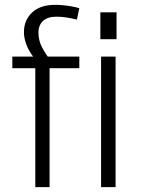

<svg xmlns="http://www.w3.org/2000/svg" viewBox="-20 -774 589 794"><path d="M126 -492H31V-540H146L135 -518Q116 -539 103.5 -560Q91 -581 85 -602Q79 -623 79 -641Q79 -690 112.5 -722Q146 -754 208 -754Q222 -754 239 -752.5Q256 -751 274 -748Q292 -745 308 -740L298 -693Q274 -699 253 -702Q232 -705 213 -705Q177 -705 158 -687.5Q139 -670 139 -639Q139 -607 153.5 -579Q168 -551 196 -514L154 -540H308V-492H185V0H126ZM458 -540V0H398V-540ZM462 -723V-612H395V-723Z"/></svg>

Font: Pathway Extreme 28pt ExtraLight
Style: Regular
Weight: 250
Designer: Eduardo Rodriguez Tunni
Foundry: Eduardo Rodriguez Tunni
Version: Version 1.001;gftools[0.9.26]